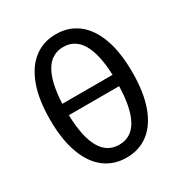

<svg xmlns="http://www.w3.org/2000/svg" viewBox="-171 -854 940 989"><g transform="rotate(-30 299.0 -359.0)"><path d="M300 7Q225 7 170 -34.8Q115 -76.5 84.8 -158.2Q54.5 -240 54.5 -360Q54.5 -479.5 84.8 -561Q115 -642.5 170 -684.5Q225 -726.5 300 -726.5Q375 -726.5 429.8 -684.5Q484.5 -642.5 514.2 -561Q544 -479.5 544 -360Q544 -240 514.2 -158.2Q484.5 -76.5 429.8 -34.8Q375 7 300 7ZM300 -69.5Q442 -69.5 449 -331.5H150Q157 -69.5 300 -69.5ZM449 -399Q439 -650.5 300 -650.5Q161.5 -650.5 150 -399Z"/></g></svg>

Font: Verano Sans Medium
Style: Regular
Weight: 500
Designer: Lukasz Dziedzic with Adam Twardoch and Botio Nikoltchev
Foundry: tyPoland Lukasz Dziedzic
Version: Version 3.001;December 28, 2019;FontCreator 12.0.0.2547 64-b